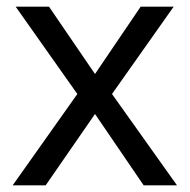

<svg xmlns="http://www.w3.org/2000/svg" viewBox="-20 -556 569 576"><path d="M212 -274 27 -536H127L265 -334L402 -536H501L316 -274L511 0H411L265 -214L117 0H18Z"/></svg>

Font: sinhala25
Style: Book
Weight: 400
Designer: Jelle Bosma - Monotype Design Team
Foundry: Monotype Imaging Inc.
Version: Version 2.003